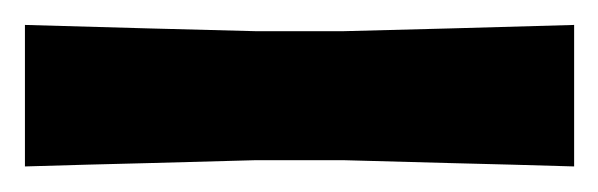

<svg xmlns="http://www.w3.org/2000/svg" viewBox="-30 20 480 154"><path d="M-10 153.5V40Q40 41.5 89.8 42.8Q139.5 44 174.5 45H246Q281 44 330.8 42.8Q380.5 41.5 430.5 40V153.5Q380.5 152 330.8 150.8Q281 149.5 246 148.5H174.5Q139.5 149.5 89.8 150.8Q40 152 -10 153.5Z"/></svg>

Font: Commissioner Loud SemiBold
Style: Regular
Weight: 600
Designer: Kostas Bartsokas
Foundry: Kostas Bartsokas
Version: Version 1.000; ttfautohint (v1.8.3)